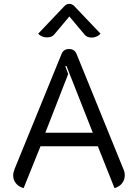

<svg xmlns="http://www.w3.org/2000/svg" viewBox="-20 -962 713 991"><path d="M48 -57Q48 -70 55 -89L298 -684Q308 -709 337 -709Q364 -709 375 -684L617 -89Q624 -74 624 -57Q624 -34 610 -16Q596 2 571 9L485 -207H189L102 9Q77 2 62.5 -15.5Q48 -33 48 -57ZM459 -277 323 -622 317 -620 332 -580 214 -277ZM222 -769Q209 -769 197 -774Q185 -779 177 -788L313 -931Q324 -942 338 -942Q352 -942 363 -931L499 -788Q491 -779 478.5 -773.5Q466 -768 454 -768Q429 -768 417 -783L338 -877L259 -783Q247 -769 222 -769Z"/></svg>

Font: K2D Light
Style: Regular
Weight: 300
Designer: Katatrad Aksorn Co.,Ltd.
Foundry: Cadson Demak Co.,Ltd.
Version: Version 1.000; ttfautohint (v1.6)